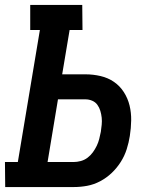

<svg xmlns="http://www.w3.org/2000/svg" viewBox="-25 -755 645 775"><path d="M273 0H-4L-5 -101H47L136 -634H97V-735H307L308 -634H256L226 -455H320Q351 -455 381 -448Q411 -441 435 -424.5Q459 -408 475 -383Q491 -358 498 -329Q505 -300 504.5 -269Q504 -238 499 -206Q495 -180 486.5 -153Q478 -126 462.5 -101.5Q447 -77 426 -57Q405 -37 379.5 -23.5Q354 -10 327 -5Q300 0 273 0ZM167 -101H272Q286 -101 301 -105Q316 -109 328.5 -118.5Q341 -128 350 -140.5Q359 -153 365.5 -166.5Q372 -180 375.5 -194Q379 -208 382 -223Q384 -237 385.5 -251.5Q387 -266 385.5 -280Q384 -294 380 -307.5Q376 -321 368 -332Q360 -343 347 -348.5Q334 -354 320 -354H209Z"/></svg>

Font: Iosevka HT Extended
Style: Bold Italic
Weight: 700
Width: 7
Italic angle: -9°
Monospace: yes
Designer: Belleve Invis
Foundry: Belleve Invis
Version: Version 32.3.0; ttfautohint (v1.8.4)